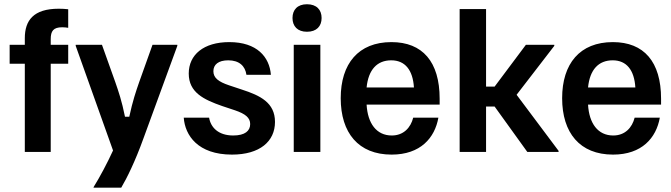

<svg xmlns="http://www.w3.org/2000/svg" viewBox="-20 -709 3133 896"><path d="M216.7 0V-411.7H298.3V-500H216.7V-526.7C216.7 -564.2 229.2 -581.7 270 -581.7C279.2 -581.7 290 -580.8 298.3 -579.2V-665.8C284.2 -667.5 269.2 -668.3 254.2 -668.3C135.8 -668.3 95.8 -613.3 95.8 -530.8V-500H25V-411.7H95.8V0Z M545.8 166.7C571.7 123.3 610.8 44.2 649.2 -62.5L807.5 -495V-500H691.7L629.2 -325C614.2 -281.7 599.2 -238.3 583.3 -164.2H563.3C548.3 -238.3 533.3 -281.7 518.3 -325L455.8 -500H333.3V-495L507.5 -6.7C480.8 51.7 445.8 117.5 416.7 164.2V166.7Z M1062.5 12.5C1192.5 12.5 1263.3 -49.2 1263.3 -140C1263.3 -230 1194.2 -263.3 1109.2 -290.8L1049.2 -310.8C999.2 -327.5 975.8 -345.8 975.8 -376.7C975.8 -407.5 999.2 -427.5 1045 -427.5C1096.7 -427.5 1124.2 -400.8 1130 -360H1244.2C1237.5 -443.3 1179.2 -512.5 1050 -512.5C930 -512.5 860.8 -453.3 860.8 -365.8C860.8 -277.5 930.8 -244.2 1016.7 -214.2L1076.7 -194.2C1125.8 -177.5 1147.5 -159.2 1147.5 -130C1147.5 -98.3 1123.3 -76.7 1068.3 -76.7C999.2 -76.7 963.3 -114.2 955.8 -160H837.5C843.3 -77.5 903.3 12.5 1062.5 12.5Z M1412.5 -560.8C1457.5 -560.8 1480.8 -586.7 1480.8 -625C1480.8 -663.3 1457.5 -689.2 1412.5 -689.2C1368.3 -689.2 1345 -663.3 1345 -625C1345 -586.7 1368.3 -560.8 1412.5 -560.8ZM1475 0V-500H1350.8V0Z M1807.5 12.5C1942.5 12.5 2009.2 -65.8 2025.8 -160H1908.3C1896.7 -113.3 1863.3 -76.7 1808.3 -76.7C1736.7 -76.7 1695.8 -133.3 1690.8 -220.8H2031.7V-248.3C2031.7 -420.8 1951.7 -512.5 1806.7 -512.5C1652.5 -512.5 1570 -411.7 1570 -250.8C1570 -89.2 1652.5 12.5 1807.5 12.5ZM1690.8 -300.8C1699.2 -384.2 1740 -427.5 1805.8 -427.5C1870.8 -427.5 1906.7 -381.7 1911.7 -300.8Z M2248.3 0V-211.7H2288.3L2440.8 0H2586.7V-5L2390.8 -266.7L2566.7 -495V-500H2434.2L2288.3 -305H2248.3V-666.7H2125V0Z M2840.8 12.5C2975.8 12.5 3042.5 -65.8 3059.2 -160H2941.7C2930 -113.3 2896.7 -76.7 2841.7 -76.7C2770 -76.7 2729.2 -133.3 2724.2 -220.8H3065V-248.3C3065 -420.8 2985 -512.5 2840 -512.5C2685.8 -512.5 2603.3 -411.7 2603.3 -250.8C2603.3 -89.2 2685.8 12.5 2840.8 12.5ZM2724.2 -300.8C2732.5 -384.2 2773.3 -427.5 2839.2 -427.5C2904.2 -427.5 2940 -381.7 2945 -300.8Z"/></svg>

Font: Familjen Grotesk SemiBold
Style: Regular
Weight: 600
Designer: Anders Wikstroem, Jonas Baeckman, Matilda Gysing, Kristian Moeller
Foundry: Familjen STHLM AB
Version: Version 2.000